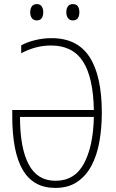

<svg xmlns="http://www.w3.org/2000/svg" viewBox="-20 -911 570 941"><path d="M251 10Q144 10 92 -77.5Q40 -165 40 -344V-372H440Q437 -532 386.5 -610Q336 -688 230 -688Q189 -688 152 -677.5Q115 -667 84 -650V-689Q114 -705 153 -714.5Q192 -724 233 -724Q359 -724 419 -631.5Q479 -539 479 -359Q479 -283 467 -216Q455 -149 428 -98.5Q401 -48 357.5 -19Q314 10 251 10ZM252 -25Q346 -25 391.5 -109.5Q437 -194 440 -338H78Q78 -186 120.5 -105.5Q163 -25 252 -25ZM337 -811Q321 -811 313 -822.5Q305 -834 305 -851Q305 -869 313 -880Q321 -891 337 -891Q354 -891 361.5 -880Q369 -869 369 -851Q369 -833 361.5 -822Q354 -811 337 -811ZM160 -811Q144 -811 136 -822.5Q128 -834 128 -851Q128 -868 136 -879.5Q144 -891 160 -891Q177 -891 184.5 -879.5Q192 -868 192 -851Q192 -833 184.5 -822Q177 -811 160 -811Z"/></svg>

Font: Noto Sans Mono Condensed ExtraLight
Style: Regular
Weight: 200
Width: 3
Designer: Monotype Design Team
Foundry: Monotype Imaging Inc.
Version: Version 2.014; ttfautohint (v1.8.4.7-5d5b)